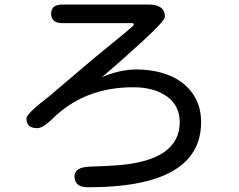

<svg xmlns="http://www.w3.org/2000/svg" viewBox="-20 -752 1040 834"><path d="M571.3 -450.2Q653.3 -450.2 716.8 -423.8Q780.3 -397.5 816.9 -345.7Q853.5 -293.9 853.5 -221.7Q853.5 61.5 362.3 61.5Q303.7 61.5 303.7 13.7Q303.7 -26.4 373 -28.3Q442.4 -30.3 493.2 -34.2Q760.7 -55.7 760.7 -221.7Q760.7 -293 705.1 -333Q649.4 -373 558.6 -373Q344.7 -373 205.1 -233.4Q166 -195.3 141.6 -195.3Q94.7 -195.3 94.7 -237.3Q94.7 -257.8 191.4 -332L384.8 -496.1L526.4 -612.3Q561.5 -640.6 561.5 -645.5Q561.5 -651.4 553.7 -651.4H252Q202.1 -651.4 202.1 -692.4Q202.1 -732.4 252 -732.4H624Q696.3 -732.4 696.3 -679.7Q696.3 -662.1 602.5 -575.7Q508.8 -489.3 422.9 -417Q502 -450.2 571.3 -450.2Z"/></svg>

Font: jf-openhuninn-1.1
Style: Regular
Weight: 400
Designer: [Kosugi Maru]
      Designed by Motoya company      

      [Varela Round]
      Joe Prince(Latin component); Avraham Co
Foundry: justfont CO.,LTD.
Version: 1.1